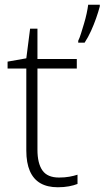

<svg xmlns="http://www.w3.org/2000/svg" viewBox="-20 -780 441 810"><path d="M229 -31Q253 -31 272.5 -34.5Q292 -38 307 -43V-4Q292 2 271 6Q250 10 224 10Q180 10 150.5 -7Q121 -24 106 -58.5Q91 -93 91 -145V-491H12V-520L91 -534L107 -659H138V-531H304V-491H138V-148Q138 -91 159 -61Q180 -31 229 -31ZM401 -753Q395 -730 385.5 -703Q376 -676 364 -649.5Q352 -623 337 -600H310V-608Q316 -620 322 -639.5Q328 -659 334.5 -680.5Q341 -702 345.5 -723Q350 -744 352 -760H401Z"/></svg>

Font: Noto Sans Oriya ExtraLight
Style: Regular
Weight: 250
Version: Version 2.003